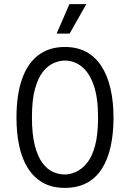

<svg xmlns="http://www.w3.org/2000/svg" viewBox="-20 -900 631 932"><path d="M295 12Q232 12 187.5 -13.5Q143 -39 114.5 -85Q86 -131 73 -193Q60 -255 60 -329Q60 -440 87 -516.5Q114 -593 166.5 -632.5Q219 -672 295 -672Q354 -672 398 -648.5Q442 -625 471.5 -580Q501 -535 516 -471.5Q531 -408 531 -328Q531 -253 517.5 -190.5Q504 -128 475.5 -82.5Q447 -37 402 -12.5Q357 12 295 12ZM294 -53Q321 -53 349.5 -66Q378 -79 402.5 -109Q427 -139 441.5 -193Q456 -247 456 -329Q456 -427 434.5 -487.5Q413 -548 376.5 -577Q340 -606 295 -606Q269 -606 241 -594Q213 -582 189 -552.5Q165 -523 150 -469Q135 -415 135 -331Q135 -248 149 -194Q163 -140 186 -109Q209 -78 237.5 -65.5Q266 -53 294 -53ZM318 -737H255L317 -880H399Z"/></svg>

Font: Bricolage Grotesque SemiCondensed Light
Style: Regular
Weight: 300
Width: 4
Designer: Mathieu Triay
Foundry: Atelier Triay
Version: Version 1.000;gftools[0.9.30]